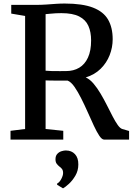

<svg xmlns="http://www.w3.org/2000/svg" viewBox="-20 -770 736 1059"><path d="M38 0V-48.5L118.5 -58.5V-682L42 -695V-743H173.5Q207 -743 235.2 -745Q263.5 -747 288.2 -748.8Q313 -750.5 336.5 -750.5Q435 -750.5 493 -728Q551 -705.5 576.2 -661.8Q601.5 -618 601.5 -553.5Q601.5 -508.5 584.8 -465.8Q568 -423 535 -390.5Q502 -358 453 -343Q476 -332.5 496.2 -308.5Q516.5 -284.5 535 -253.2Q553.5 -222 570 -189.2Q586.5 -156.5 601.2 -128Q616 -99.5 629.2 -80.8Q642.5 -62 654.5 -58.5L692 -47.5V0H554.5Q542 0 527.8 -21.2Q513.5 -42.5 497.5 -77Q481.5 -111.5 464 -151Q446.5 -190.5 428 -227.2Q409.5 -264 390.8 -291Q372 -318 353 -325.5Q342.5 -325.5 325 -325.5Q307.5 -325.5 289 -325.5Q270.5 -325.5 254.8 -325.8Q239 -326 231.5 -326.5V-58.5L329 -48.5V0ZM344 -378Q386 -378 417 -396.5Q448 -415 465.2 -452.5Q482.5 -490 482.5 -547Q482.5 -593.5 467.5 -627.2Q452.5 -661 416.8 -679.2Q381 -697.5 318.5 -697.5Q303.5 -697.5 288.5 -696.8Q273.5 -696 259.2 -694.5Q245 -693 231.5 -692V-380Q245.5 -378.5 268 -378Q290.5 -377.5 312 -377.8Q333.5 -378 344 -378ZM412 137.5Q412 171 395.8 198.8Q379.5 226.5 359.5 244.5Q339.5 262.5 328.5 268.5H327L295.5 249.5L294.5 243Q308.5 235.5 318.2 216.8Q328 198 328 184Q328 169.5 321.5 161.5Q315 153.5 307 148Q299.5 142 292.8 133.2Q286 124.5 286 108.5Q286 89.5 296 78.8Q306 68 319.2 64Q332.5 60 341.5 60H344Q374.5 60 393.5 80.2Q412.5 100.5 412 137.5Z"/></svg>

Font: Merriweather 28pt Medium
Style: Regular
Weight: 500
Version: Version 2.100